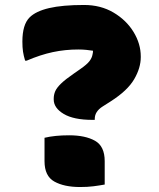

<svg xmlns="http://www.w3.org/2000/svg" viewBox="-20 -740 640 772"><path d="M318 -720Q385 -720 436.5 -689.5Q488 -659 517 -611.5Q546 -564 546 -513V-510Q546 -467 519.5 -421.5Q493 -376 426 -333L393 -312Q361 -292 361 -262V-258H352Q276 -258 236 -282Q196 -306 196 -340V-343Q196 -359 202 -373Q208 -387 225.5 -404Q243 -421 278 -445L301 -461Q330 -481 340 -494.5Q350 -508 352 -521Q353 -525 353.5 -528.5Q354 -532 354 -536Q342 -538 327 -539.5Q312 -541 295 -541Q242 -541 192.5 -530.5Q143 -520 87 -496H81Q75 -516 72.5 -532.5Q70 -549 70 -573Q70 -641 99 -670Q124 -695 177.5 -707.5Q231 -720 318 -720ZM401 2Q379 6 355.5 9Q332 12 302 12Q238 12 198.5 -10Q159 -32 159 -92V-186Q200 -196 258 -196Q323 -196 362 -174Q401 -152 401 -92Z"/></svg>

Font: Recursive Sn Csl St Blk
Style: Regular
Weight: 900
Version: Version 1.079;hotconv 1.0.112;makeotfexe 2.5.65598; ttfautoh